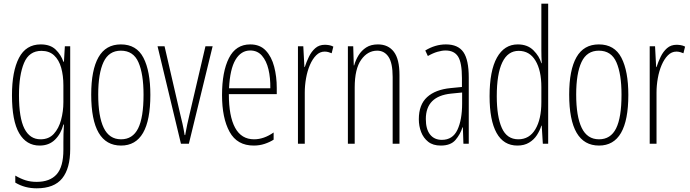

<svg xmlns="http://www.w3.org/2000/svg" viewBox="-20 -780 3747 1042"><path d="M201 -539Q253 -539 282 -511Q311 -483 324 -445H327L332 -529H361V29Q361 134 317.5 188Q274 242 179 242Q114 242 63 211V173Q92 190 119 198.5Q146 207 179 207Q251 207 287.5 166Q324 125 324 33V-8Q324 -30 324.5 -52Q325 -74 327 -104H324Q311 -54 278.5 -22Q246 10 195 10Q123 10 84 -57Q45 -124 45 -263Q45 -393 83 -466Q121 -539 201 -539ZM205 -504Q138 -504 110.5 -438.5Q83 -373 83 -263Q83 -140 112.5 -82Q142 -24 200 -24Q245 -24 272 -53.5Q299 -83 311.5 -129.5Q324 -176 324 -226V-317Q324 -370 312 -412.5Q300 -455 273.5 -479.5Q247 -504 205 -504Z M796 -265Q796 10 637 10Q475 10 475 -267Q475 -400 514.5 -469.5Q554 -539 636 -539Q721 -539 758.5 -466.5Q796 -394 796 -265ZM513 -267Q513 -148 543 -86Q573 -24 637 -24Q700 -24 729.5 -83Q759 -142 759 -266Q759 -378 731.5 -441.5Q704 -505 636 -505Q571 -505 542 -443.5Q513 -382 513 -267Z M962 0 835 -529H873L957 -165Q964 -137 970.5 -108Q977 -79 982 -47H985Q995 -104 1009 -161L1095 -529H1134L1005 0Z M1338 -539Q1391 -539 1422.5 -505.5Q1454 -472 1468 -418Q1482 -364 1482 -303V-269H1222Q1222 -149 1256 -86.5Q1290 -24 1359 -24Q1412 -24 1465 -61V-22Q1443 -8 1415.5 1Q1388 10 1357 10Q1267 10 1226 -64.5Q1185 -139 1185 -264Q1185 -391 1222.5 -465Q1260 -539 1338 -539ZM1338 -506Q1288 -506 1258 -455.5Q1228 -405 1223 -301H1447Q1448 -357 1437 -403.5Q1426 -450 1401.5 -478Q1377 -506 1338 -506Z M1743 -537Q1753 -537 1765.5 -535Q1778 -533 1789 -527L1780 -491Q1773 -494 1763 -497Q1753 -500 1742 -500Q1716 -500 1696 -480Q1676 -460 1662 -427.5Q1648 -395 1641 -355.5Q1634 -316 1634 -278V0H1597V-529H1626L1632 -416H1634Q1643 -444 1656.5 -472Q1670 -500 1691 -518.5Q1712 -537 1743 -537Z M2031 -539Q2087 -539 2117.5 -499Q2148 -459 2148 -373V0H2111V-362Q2111 -438 2088.5 -471.5Q2066 -505 2027 -505Q1975 -505 1940 -455.5Q1905 -406 1905 -305V0H1868V-529H1897L1900 -425H1902Q1910 -454 1926 -480Q1942 -506 1967.5 -522.5Q1993 -539 2031 -539Z M2400 -539Q2466 -539 2495 -497Q2524 -455 2524 -359V0H2495L2492 -89H2490Q2478 -51 2452 -20.5Q2426 10 2372 10Q2330 10 2304 -10.5Q2278 -31 2265.5 -63.5Q2253 -96 2253 -133Q2253 -212 2298 -253Q2343 -294 2426 -302L2487 -308V-356Q2487 -440 2466 -473Q2445 -506 2398 -506Q2379 -506 2354.5 -499Q2330 -492 2302 -476L2288 -506Q2342 -539 2400 -539ZM2428 -272Q2291 -258 2291 -134Q2291 -79 2314 -50Q2337 -21 2378 -21Q2437 -21 2462.5 -75.5Q2488 -130 2488 -218V-278Z M2788 10Q2713 10 2675 -58.5Q2637 -127 2637 -258Q2637 -396 2677 -467.5Q2717 -539 2790 -539Q2843 -539 2875 -507Q2907 -475 2918 -437H2920Q2919 -456 2918.5 -473Q2918 -490 2918 -506V-760H2955V0H2926L2920 -98H2918Q2910 -72 2894 -47Q2878 -22 2851.5 -6Q2825 10 2788 10ZM2793 -24Q2853 -24 2885.5 -78.5Q2918 -133 2918 -226V-307Q2918 -398 2886 -451Q2854 -504 2795 -504Q2736 -504 2706 -441.5Q2676 -379 2676 -258Q2676 -147 2703.5 -85.5Q2731 -24 2793 -24Z M3390 -265Q3390 10 3231 10Q3069 10 3069 -267Q3069 -400 3108.5 -469.5Q3148 -539 3230 -539Q3315 -539 3352.5 -466.5Q3390 -394 3390 -265ZM3107 -267Q3107 -148 3137 -86Q3167 -24 3231 -24Q3294 -24 3323.5 -83Q3353 -142 3353 -266Q3353 -378 3325.5 -441.5Q3298 -505 3230 -505Q3165 -505 3136 -443.5Q3107 -382 3107 -267Z M3652 -537Q3662 -537 3674.5 -535Q3687 -533 3698 -527L3689 -491Q3682 -494 3672 -497Q3662 -500 3651 -500Q3625 -500 3605 -480Q3585 -460 3571 -427.5Q3557 -395 3550 -355.5Q3543 -316 3543 -278V0H3506V-529H3535L3541 -416H3543Q3552 -444 3565.5 -472Q3579 -500 3600 -518.5Q3621 -537 3652 -537Z"/></svg>

Font: Noto Sans Malayalam ExtraCondensed ExtraLight
Style: Regular
Weight: 200
Width: 2
Designer: Jelle Bosma - Monotype Design Team
Foundry: Monotype Imaging Inc.
Version: Version 2.104; ttfautohint (v1.8.4.7-5d5b)